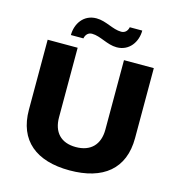

<svg xmlns="http://www.w3.org/2000/svg" viewBox="-127 -991 1036 1113"><g transform="rotate(15 391.5 -434.0)"><path d="M196 -748H271C276 -773 292 -787 313 -787C364 -787 412 -748 470 -748C546 -748 589 -812 589 -880H514C509 -855 493 -842 472 -842C421 -842 373 -880 315 -880C238 -880 196 -816 196 -748ZM391 12C592 12 710 -82 710 -267V-687H531V-270C531 -181 481 -128 391 -128C301 -128 253 -181 253 -270V-687H73V-267C73 -82 191 12 391 12Z"/></g></svg>

Font: Archivo ExtraBold
Style: Regular
Weight: 800
Designer: Hector Gatti
Foundry: Omnibus-Type
Version: Version 2.001